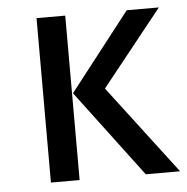

<svg xmlns="http://www.w3.org/2000/svg" viewBox="-44 -570 596 613"><g transform="rotate(-5 254.5 -263.5)"><path d="M95 -527V0H187V-527ZM384 -527 190 -278 399 0H509L293 -284L487 -527Z"/></g></svg>

Font: Fira Sans
Style: Regular
Weight: 400
Designer: Carrois Corporate & Edenspiekermann AG
Foundry: Carrois Corporate GbR & Edenspiekermann AG
Version: Version 4.203